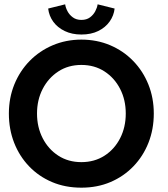

<svg xmlns="http://www.w3.org/2000/svg" viewBox="-20 -855 774 887"><path d="M151 -330.5Q151 -267.5 177.2 -216.5Q203.5 -165.5 249.5 -135.8Q295.5 -106 356 -106Q416.5 -106 462.8 -135.8Q509 -165.5 535 -216.5Q561 -267.5 561 -330.5Q561 -393.5 535 -444.2Q509 -495 462.8 -525Q416.5 -555 356 -555Q295.5 -555 249.5 -525Q203.5 -495 177.2 -444.2Q151 -393.5 151 -330.5ZM21 -330.5Q21 -402.5 46.2 -464.8Q71.5 -527 117 -573.5Q162.5 -620 223.8 -646Q285 -672 356 -672Q428 -672 489 -646Q550 -620 595.2 -573.5Q640.5 -527 665.5 -464.8Q690.5 -402.5 690.5 -330.5Q690.5 -258 666 -195.8Q641.5 -133.5 596.5 -86.8Q551.5 -40 490.5 -14Q429.5 12 356 12Q281.5 12 220.2 -14Q159 -40 114.2 -86.8Q69.5 -133.5 45.2 -195.8Q21 -258 21 -330.5ZM356 -695.5Q312.5 -695.5 279.2 -711.5Q246 -727.5 226.2 -754.5Q206.5 -781.5 202.5 -815.5L281 -835Q283 -820 291.8 -803.2Q300.5 -786.5 316.5 -774.8Q332.5 -763 356 -763Q380 -763 395.8 -774.8Q411.5 -786.5 420.2 -803.2Q429 -820 431 -835L509.5 -815.5Q506 -783 486.5 -755.5Q467 -728 434 -711.8Q401 -695.5 356 -695.5Z"/></svg>

Font: League Spartan Thin SemiBold
Style: Regular
Weight: 600
Version: Version 2.002